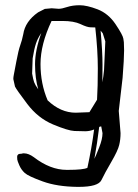

<svg xmlns="http://www.w3.org/2000/svg" viewBox="-20 -690 531 738"><path d="M282.7 28.3C332.5 28.3 361.6 19.6 369.9 2.2C378.2 -15.2 390.8 -38.4 407.7 -67.4C424.6 -96.4 434.8 -118.1 438.2 -132.6C441.7 -147.1 443.4 -162.3 443.4 -178.2L436.5 -263.7L451.2 -390.6C455.1 -439.5 457 -474.6 457 -496.1L456.1 -527.8L454.1 -541.5C452.8 -550.6 442.9 -569 424.3 -596.7C405.8 -624.3 382.7 -643.5 355.2 -654.1C327.7 -664.6 304.8 -669.9 286.4 -669.9C268 -669.9 252 -667.6 238.3 -663.1C224.6 -658.5 213.7 -656.2 205.6 -656.2L178.7 -658.2L152.3 -655.8L126.5 -642.6C93.3 -619.5 74.2 -591.3 69.3 -558.1C66.1 -542.2 62.2 -527.9 57.6 -515.4C53.1 -502.8 48.2 -482.6 43 -454.6C37.8 -426.6 34.5 -409.4 33.2 -403.1C31.9 -396.7 31.2 -391.1 31.2 -386.2L37.6 -357.4C41.2 -349.6 56.8 -327.4 84.5 -290.8C112.1 -254.2 145.3 -227.8 183.8 -211.7C222.4 -195.6 249.8 -187.2 266.1 -186.5C282.4 -185.9 296.3 -185.5 307.9 -185.5C319.4 -185.5 330.7 -187.8 341.8 -192.4C335.3 -143.6 326.7 -94.4 315.9 -44.9C305.2 -39.7 280.6 -37.1 242.2 -37.1H235.8C194.2 -37.1 152.2 -53.4 109.9 -85.9C96.5 -95.7 84 -100.6 72.3 -100.6H66.4V-99.6L56.2 -98.6C54.9 -98.6 53.8 -98.5 53 -98.1C52.2 -97.8 51.3 -97.3 50.3 -96.7C49.3 -96 48.3 -95 47.4 -93.5C46.4 -92 45.9 -89.7 45.9 -86.4C45.9 -83.2 46.1 -79.9 46.4 -76.7C46.7 -73.4 49.3 -66.1 54.2 -54.7C59.1 -43.3 66.1 -33.4 75.2 -25.1C84.3 -16.8 107.3 -6 144 7.3C180.8 20.7 225.3 27.7 277.3 28.3ZM374 -441.4C374 -474.6 371.6 -518.2 366.7 -572.3C368.3 -570.6 371.1 -567.2 375 -562L384.8 -530.8L379.9 -420.4C378.3 -403.8 376.1 -388.2 373.5 -373.5C373.9 -385.6 374 -408.2 374 -441.4ZM374 -178.2C374 -163.2 369.8 -145 361.3 -123.5C352.9 -102.1 346.7 -87.4 342.8 -79.6C350.3 -120.6 356.4 -161.5 361.3 -202.1C364.6 -203.5 367.2 -204.1 369.1 -204.1ZM328.4 -585C337 -585 342.9 -584.8 346.2 -584.5C352.7 -525.9 356 -473.4 356 -427C356 -380.6 355 -340.5 353 -306.6L323.7 -258.8L271 -256.8C232.3 -256.8 196.3 -272.6 163.1 -304.2C144.9 -346.8 135.7 -393.4 135.7 -443.8C135.7 -494.3 149.9 -549.5 178.2 -609.4H220.2C249.5 -609.4 272.7 -605.3 289.8 -597.2C306.9 -589 319.7 -585 328.4 -585ZM114.7 -442.9C114.7 -407.1 118.8 -375 127 -346.7C119.1 -357.7 113.9 -366.8 111.3 -373.8C108.7 -380.8 106.1 -391.9 103.5 -407.2L105.5 -465.8C109.4 -490.2 113.7 -509.4 118.4 -523.2C123.1 -537 129.9 -550.3 138.7 -563C122.7 -518.7 114.7 -478.7 114.7 -442.9Z"/></svg>

Font: Drukaatie burti
Style: Regular
Weight: 400
Version: Version 0.14.4